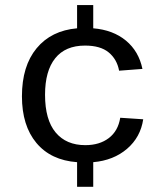

<svg xmlns="http://www.w3.org/2000/svg" viewBox="-20 -693 640 743"><path d="M310.1 -131.3Q365.2 -131.3 401.1 -158.7Q437 -186 445.3 -237.3L534.2 -231.4Q523.9 -162.1 471.7 -117.2Q419.4 -72.3 340.8 -65.4V29.8H278.3V-65.4Q176.8 -72.8 120.8 -139.9Q64.9 -207 64.9 -320.3Q64.9 -437.5 121.6 -506.1Q178.2 -574.7 278.3 -583.5V-673.3H340.8V-583.5Q417.5 -577.1 467.3 -535.9Q517.1 -494.6 531.2 -426.3L440.9 -419.4Q432.6 -463.9 400.6 -490.2Q368.7 -516.6 309.1 -516.6Q232.9 -516.6 193.6 -467.5Q154.3 -418.5 154.3 -326.2Q154.3 -229.5 195.3 -180.4Q236.3 -131.3 310.1 -131.3Z"/></svg>

Font: Courier New
Style: Regular
Weight: 400
Designer: Steve Matteson
Foundry: Ascender Corporation
Version: Version 2.00.3